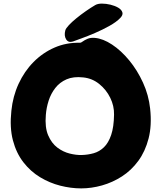

<svg xmlns="http://www.w3.org/2000/svg" viewBox="-20 -1031 895 1064"><path d="M508 -1003Q522 -1011 545 -1011Q568 -1011 592.5 -1005Q617 -999 635 -988.5Q653 -978 658 -963Q663 -948 646 -931Q625 -909 586.5 -887.5Q548 -866 506 -848Q464 -830 430.5 -818Q397 -806 384 -801Q359 -793 346.5 -813Q334 -833 342 -863Q345 -874 362 -892Q379 -910 403.5 -930Q428 -950 456 -969.5Q484 -989 508 -1003ZM812 -429Q822 -336 803.5 -264Q785 -192 746.5 -139.5Q708 -87 656 -53.5Q604 -20 545.5 -3.5Q487 13 430 13Q373 13 314 -2Q255 -17 202 -49Q149 -81 109.5 -132Q70 -183 51.5 -253.5Q33 -324 43 -417Q51 -497 83 -566.5Q115 -636 166 -687.5Q217 -739 282.5 -767.5Q348 -796 424 -794Q429 -794 439 -801.5Q449 -809 465.5 -816Q482 -823 506 -821Q551 -817 601 -784Q651 -751 696 -696.5Q741 -642 772.5 -573Q804 -504 812 -429ZM433 -172Q468 -173 499.5 -182Q531 -191 556 -215Q581 -239 596 -283Q611 -327 612 -396Q613 -444 591 -489Q569 -534 530 -565.5Q491 -597 441 -602Q387 -608 349 -591.5Q311 -575 286.5 -543.5Q262 -512 249.5 -473Q237 -434 234 -394Q228 -325 247 -281Q266 -237 298 -213Q330 -189 366.5 -180Q403 -171 433 -172Z"/></svg>

Font: Potta One
Style: Regular
Weight: 400
Designer: 108,108go
Foundry: Font Zone 108
Version: Version 1.000